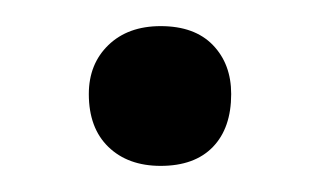

<svg xmlns="http://www.w3.org/2000/svg" viewBox="-20 -116 244 147"><path d="M103 11Q78 11 63 -3.5Q48 -18 48 -44Q48 -67 63 -81.5Q78 -96 103 -96Q129 -96 143 -81.5Q157 -67 157 -44Q157 -18 143 -3.5Q129 11 103 11Z"/></svg>

Font: Cormorant SemiBold
Style: Regular
Weight: 600
Designer: Christian Thalmann (Catharsis Fonts)
Foundry: Catharsis Fonts
Version: Version 4.000